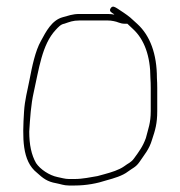

<svg xmlns="http://www.w3.org/2000/svg" viewBox="-20 -625 553 591"><path d="M332 -580C326 -581.3 319 -582 311 -582H225C202.2 -582 190.8 -576.5 173 -572C139.4 -562.8 121.6 -527.9 106 -499C88.7 -468.7 78.7 -420.3 71 -380C64.3 -344.7 56.3 -318.4 54 -281C49 -200.9 47.3 -129.7 94 -93C111.9 -76.6 125.6 -65.6 153 -61C166.6 -58.5 176.5 -54 192 -54H210C245.7 -54 279.4 -60.5 308 -70C331 -76.3 357.2 -83.9 374 -97C388.1 -107.6 398.1 -110.3 409 -126C424.9 -149.8 439.1 -164.8 448 -195C457.7 -224 464 -244.4 464 -283V-354C464 -364.7 463.7 -375 463 -385C463 -458.9 441.9 -515.4 403 -551L381 -571C368.5 -581.4 352.9 -591 341 -599C334.3 -602.8 326.7 -609.1 320.5 -599.5C314.5 -590.2 323.9 -586.1 330 -582ZM372 -552C378 -546.7 383.7 -541.3 389 -536C424.2 -504 443 -452 443 -385C443.7 -375 444 -364.7 444 -354V-283C444 -245.8 436.2 -229 429 -200C419.7 -174 407.9 -158.5 393 -138C383.3 -124.2 374.4 -122.7 362 -113C346.3 -101.8 322.6 -94.6 302 -89L280 -83C259.5 -79.6 234.2 -74 210 -74H192C179.8 -74 169 -77.8 157 -80C132.1 -85 103.8 -103.7 91 -123C76.7 -148.1 70 -179.5 70 -220C72.7 -262.5 75.3 -303.3 83.5 -339.5C99.9 -412.2 109 -487.7 151.5 -533C158.7 -540.7 166.9 -550.4 178 -552C194.1 -557.4 203.8 -562 225 -562H311C317.7 -562 324 -561.3 330 -560C341.3 -558.4 349.8 -552 363 -552Z"/></svg>

Font: HoneyBee
Style: UltLit
Weight: 100
Foundry: Cannot Into Space Fonts
Version: Version 0.89